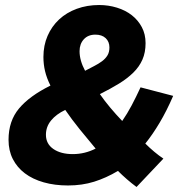

<svg xmlns="http://www.w3.org/2000/svg" viewBox="-20 -729 722 765"><path d="M631 -97Q604 -68 577.5 -40.5Q551 -13 524 16Q505 2 486 -14.5Q467 -31 450 -48Q403 -20 355 -5Q307 10 251 10Q198 10 154 -2.5Q110 -15 79 -38.5Q48 -62 31 -95.5Q14 -129 14 -172Q14 -247 56 -297Q98 -347 181 -388Q166 -418 159.5 -445.5Q153 -473 153 -502Q153 -548 169.5 -586Q186 -624 215.5 -651.5Q245 -679 286 -694Q327 -709 375 -709Q412 -709 446 -698.5Q480 -688 505 -668.5Q530 -649 545 -621Q560 -593 560 -557Q560 -520 547.5 -491.5Q535 -463 511 -439.5Q487 -416 453.5 -395.5Q420 -375 378 -354Q396 -328 419 -300.5Q442 -273 467 -247Q487 -276 504.5 -309Q522 -342 540 -381Q572 -373 605 -364Q638 -355 670 -347Q644 -287 616 -240Q588 -193 559 -157Q576 -140 594.5 -124.5Q613 -109 631 -97ZM297 -525Q297 -488 319 -447Q338 -457 355.5 -466Q373 -475 386.5 -485Q400 -495 408 -508Q416 -521 416 -540Q416 -563 401 -577Q386 -591 360 -591Q331 -591 314 -572.5Q297 -554 297 -525ZM163 -192Q163 -156 192.5 -135.5Q222 -115 270 -115Q318 -115 361 -137Q329 -175 297.5 -214Q266 -253 240 -291Q204 -274 183.5 -249Q163 -224 163 -192Z"/></svg>

Font: Rosa Sans Black
Style: Italic
Weight: 900
Italic angle: -12°
Designer: Pentagram / MCKL
Foundry: Pentagram / MCKL
Version: Version 1.005;September 16, 2019;FontCreator 11.5.0.2425 64-